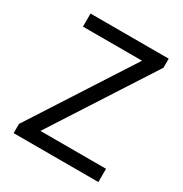

<svg xmlns="http://www.w3.org/2000/svg" viewBox="-170 -862 943 991"><g transform="rotate(30 301.5 -366.5)"><path d="M50 -55 437 -655H85V-733H551V-679L164 -79H555V0H50Z"/></g></svg>

Font: KaiGen Gothic CN Regular
Style: Regular
Weight: 400
Designer: Ryoko NISHIZUKA  (kana & ideographs); Paul D. Hunt (Latin, Greek & Cyrillic); Wenlong ZHANG  (bopomofo); Sandoll Communi
Foundry: Adobe Systems Incorporated
Version: Version 1.002.20150501